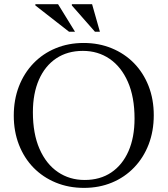

<svg xmlns="http://www.w3.org/2000/svg" viewBox="-20 -904 815 934"><path d="M387 -695Q461 -695 523.5 -669.2Q586 -643.5 631.8 -596.8Q677.5 -550 702.8 -485.5Q728 -421 728 -343.5Q728 -266 703 -201.2Q678 -136.5 632.2 -89Q586.5 -41.5 524.5 -15.8Q462.5 10 388.5 10Q314 10 251.5 -15.8Q189 -41.5 143.2 -88.2Q97.5 -135 72.2 -199.8Q47 -264.5 47 -341.5Q47 -419 72 -483.8Q97 -548.5 142.8 -596Q188.5 -643.5 250.8 -669.2Q313 -695 387 -695ZM391.5 -28.5Q467 -28.5 521.2 -65Q575.5 -101.5 605 -168.5Q634.5 -235.5 634.5 -327Q634.5 -432 602.2 -505.5Q570 -579 513.2 -617.8Q456.5 -656.5 383 -656.5Q308 -656.5 253.5 -620Q199 -583.5 169.5 -516.5Q140 -449.5 140 -358Q140 -253.5 172.2 -179.8Q204.5 -106 261.5 -67.2Q318.5 -28.5 391.5 -28.5ZM345 -749.5H316L152 -877.5V-883.5H262.5ZM466 -749.5H442L329.5 -877.5V-883.5H428Z"/></svg>

Font: Newsreader 36pt
Style: Regular
Weight: 400
Designer: Hugues Gentile
Foundry: Production Type
Version: Version 1.003